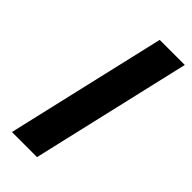

<svg xmlns="http://www.w3.org/2000/svg" viewBox="-215 -704 747 747"><g transform="rotate(45 158.5 -330.0)"><path d="M317 -660 164 0H26L179 -660Z"/></g></svg>

Font: Work Sans SemiBold
Style: Italic
Weight: 600
Italic angle: -13°
Designer: Wei Huang
Foundry: Wei Huang
Version: Version 2.012; ttfautohint (v1.8.3)